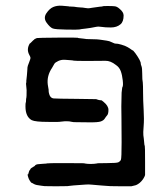

<svg xmlns="http://www.w3.org/2000/svg" viewBox="-20 -632 587 671"><path d="M433 -463 443 -456Q444 -458 453 -446Q473 -418 472 -409Q472 -407 474.5 -400.5Q477 -394 477 -376Q477 -358 477.5 -355.5Q478 -353 479 -344Q480 -335 480 -308.5Q480 -282 482 -248.5Q484 -215 482 -191Q480 -167 481 -159.5Q482 -152 482.5 -148Q483 -144 483.5 -138Q484 -132 484.5 -127.5Q485 -123 486 -122.5Q487 -122 487 -66V-21L486 -17L484 -13Q484 -13 481.5 -8.5Q479 -4 473.5 2Q468 8 462 11.5Q456 15 453.5 15.5Q451 16 439 19H404Q369 19 365.5 18.5Q362 18 351 17.5Q340 17 337.5 16.5Q335 16 325.5 15.5Q316 15 302.5 13.5Q289 12 279.5 13Q270 14 258.5 14.5Q247 15 237.5 16Q228 17 223.5 17.5Q219 18 215.5 18.5Q212 19 175.5 19Q139 19 136 18.5Q133 18 124 17Q105 15 98.5 11Q92 7 90.5 7Q89 7 84.5 0Q80 -7 79 -11.5Q78 -16 77 -18Q77 -23 77 -24Q78 -24 78 -23Q78 -20 80 -28Q82 -36 82.5 -36Q83 -36 84 -37Q87 -43 87.5 -43Q88 -43 89.5 -44.5Q91 -46 91.5 -46Q92 -46 93.5 -47Q95 -48 95.5 -48.5Q96 -49 99 -50.5Q102 -52 102 -53Q105 -58 117 -58.5Q129 -59 129 -59.5Q129 -60 136 -60Q143 -60 144 -61Q145 -62 209 -62Q273 -62 273 -61.5Q273 -61 277.5 -60.5Q282 -60 285.5 -59.5Q289 -59 297 -59Q305 -59 308.5 -59.5Q312 -60 317 -60.5Q322 -61 322 -61.5Q322 -62 355 -62Q388 -62 394 -65Q400 -68 402.5 -73.5Q405 -79 405 -135Q405 -191 404.5 -218Q404 -245 404 -260L405 -308Q406 -315 406.5 -321Q407 -327 408 -328Q411 -332 409 -351Q407 -370 402 -383.5Q397 -397 385 -405Q366 -420 348.5 -419.5Q331 -419 286 -419Q241 -419 238 -420Q235 -421 227.5 -421.5Q220 -422 207.5 -423Q195 -424 184 -419Q173 -414 170 -409Q167 -404 162 -395Q143 -367 147 -336L150 -318Q150 -318 150 -314Q150 -310 152 -303Q156 -289 167.5 -288Q179 -287 247.5 -286.5Q316 -286 316 -285.5Q316 -285 323.5 -283Q331 -281 331 -281.5Q331 -282 333 -282Q335 -282 342 -276Q359 -262 359 -248Q359 -234 354.5 -229Q350 -224 346 -217.5Q342 -211 332 -207.5Q322 -204 290 -204.5Q258 -205 246.5 -205Q235 -205 232 -206Q229 -207 221 -208Q206 -209 194.5 -207Q183 -205 147 -206Q104 -206 91 -212Q69 -224 69 -260Q69 -272 70 -273.5Q71 -275 71 -281.5Q71 -288 72 -289.5Q73 -291 73 -317L71 -339V-340Q72 -343 72 -346.5Q72 -350 72 -350.5Q72 -351 72.5 -354.5Q73 -358 74 -368.5Q75 -379 75 -381Q75 -383 75.5 -388Q76 -393 76 -396.5Q76 -400 81.5 -413.5Q87 -427 86.5 -430.5Q86 -434 82 -441Q72 -460 84 -480Q84 -479 88.5 -483.5Q93 -488 96 -491Q101 -494 100 -495L109 -499Q113 -500 182 -500.5Q251 -501 251.5 -500Q252 -499 258 -498.5Q264 -498 271.5 -497Q279 -496 282.5 -495.5Q286 -495 300.5 -495Q315 -495 318.5 -494.5Q322 -494 328.5 -493.5Q335 -493 339 -492Q343 -491 352.5 -490Q362 -489 371.5 -484Q381 -479 385.5 -479.5Q390 -480 404 -476Q418 -472 425.5 -467.5Q433 -463 433 -463ZM196 -612 219 -610Q221 -609 229.5 -609Q238 -609 239 -608.5Q240 -608 249 -607Q258 -606 261 -606Q264 -606 269 -605.5Q274 -605 279 -604Q284 -603 288 -603Q292 -603 303 -605Q314 -607 321 -607.5Q328 -608 328 -608.5Q328 -609 333 -609Q338 -609 338.5 -610Q339 -611 356.5 -611Q374 -611 381.5 -610Q389 -609 397 -602Q412 -590 412 -578Q412 -556 401 -547Q388 -536 367.5 -536Q347 -536 335.5 -538Q324 -540 315 -538Q306 -536 296.5 -534.5Q287 -533 278.5 -532Q270 -531 265.5 -530.5Q261 -530 257.5 -529Q254 -528 214 -528.5Q174 -529 164.5 -532.5Q155 -536 143 -552.5Q131 -569 142 -585.5Q153 -602 166 -607.5Q179 -613 196 -612Z"/></svg>

Font: TT2020 Style E
Style: Regular
Weight: 400
Version: Version 00.2